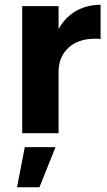

<svg xmlns="http://www.w3.org/2000/svg" viewBox="-20 -564 455 813"><path d="M406 -544V-399Q398 -400 382 -400Q311 -400 269.5 -361.5Q228 -323 228 -259V0H74V-538H228V-441Q256 -491 301 -517Q346 -543 406 -544ZM85 59H215L147 229H52Z"/></svg>

Font: Argentum Sans SemiBold
Style: Regular
Weight: 600
Designer: Julieta Ulanovsky (Modified by Cristiano Sobral)
Foundry: Julieta Ulanovsky
Version: Version 5.001;November 22, 2018;FontCreator 11.5.0.2425 64-b